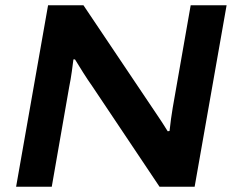

<svg xmlns="http://www.w3.org/2000/svg" viewBox="-20 -707 889 727"><path d="M41 0 162 -687H296L556 -300Q562 -291 572.5 -275.5Q583 -260 594.5 -242.5Q606 -225 615 -210L622 -211Q624 -230 627.5 -256.5Q631 -283 634 -299L702 -687H838L717 0H584L329 -381Q314 -402 295 -432Q276 -462 264 -482H258Q256 -466 252 -436.5Q248 -407 242 -378L176 0Z"/></svg>

Font: Archivo SemiExpanded SemiBold
Style: Italic
Weight: 600
Width: 6
Italic angle: -10°
Designer: Hector Gatti
Foundry: Omnibus-Type
Version: Version 2.001